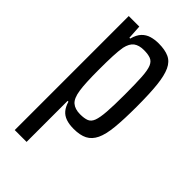

<svg xmlns="http://www.w3.org/2000/svg" viewBox="-222 -581 837 837"><g transform="rotate(45 196.5 -162.5)"><path d="M51 193V-510H116L120 -445H125Q133 -475 148 -490.5Q163 -506 183.5 -512Q204 -518 228 -518Q267 -518 292 -506.5Q317 -495 330.5 -466Q344 -437 349.5 -386Q355 -335 355 -255Q355 -178 350 -126.5Q345 -75 331 -46Q317 -17 292.5 -4.5Q268 8 229 8Q201 8 181 1Q161 -6 148.5 -21Q136 -36 129 -60H124V193ZM204 -57Q229 -57 244.5 -63Q260 -69 267.5 -88.5Q275 -108 278 -148Q281 -188 281 -255Q281 -323 278.5 -362.5Q276 -402 268 -421Q260 -440 244 -446Q228 -452 203 -452Q173 -452 155.5 -439Q138 -426 131 -394Q127 -370 125.5 -337Q124 -304 124 -250Q124 -210 125.5 -179Q127 -148 130 -129Q136 -88 154 -72.5Q172 -57 204 -57Z"/></g></svg>

Font: Saira ExtraCondensed Medium
Style: Regular
Weight: 500
Width: 2
Designer: Hector Gatti with collaboration of the Omnibus-Type team
Foundry: Omnibus-Type
Version: Version 1.101